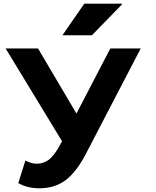

<svg xmlns="http://www.w3.org/2000/svg" viewBox="-20 -760 835 1030"><path d="M314.9 -570.8 432.1 -740.2H632.8L634.8 -736.8L473.1 -570.8ZM9.8 -500H184.1L390.1 -150.9L571.8 -500H734.9L439.9 66.9Q390.6 161.6 332.8 205.8Q274.9 250 191.9 250Q125.5 250 78.1 222.2L116.2 101.1Q148.4 118.2 176.8 118.2Q196.8 118.2 213.6 111.8Q230.5 105.5 242.7 96.4Q254.9 87.4 268.3 69.8Q281.7 52.2 290.5 37.8Q299.3 23.4 313 -2L13.2 -495.1Z"/></svg>

Font: Messapia Bold
Style: Regular
Weight: 400
Designer: Luca Marsano
Foundry: Collletttivo
Version: Version 1.000;FEAKit 1.0